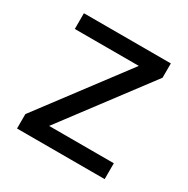

<svg xmlns="http://www.w3.org/2000/svg" viewBox="-119 -596 690 703"><g transform="rotate(30 226.0 -244.0)"><path d="M137.5 -67H411V0H40.5V-61L312 -421.5H41.5V-488H409V-427.5Z"/></g></svg>

Font: Anek Devanagari Medium
Style: Regular
Weight: 400
Version: Version 1.003